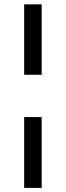

<svg xmlns="http://www.w3.org/2000/svg" viewBox="-20 -748 310 904"><path d="M176.3 -196.8V136.7H93.8V-196.8ZM176.3 -396H93.8V-727.5H176.3Z"/></svg>

Font: Inter RS Variable
Style: Regular
Weight: 400
Designer: Rasmus Andersson (customised by Maria Ramos and Noel Pretorius)
Foundry: rsms
Version: Version 3.001;Glyphs 3.2.3 (3260)